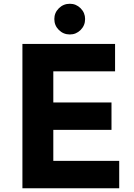

<svg xmlns="http://www.w3.org/2000/svg" viewBox="-20 -1000 714 1020"><path d="M351.1 -816.9Q316.9 -816.9 292.7 -840.8Q268.6 -864.7 268.6 -898.9Q268.6 -932.1 292.7 -956.1Q316.9 -980 351.1 -980Q384.3 -980 408.2 -956.1Q432.1 -932.1 432.1 -898.9Q432.1 -864.7 408.2 -840.8Q384.3 -816.9 351.1 -816.9ZM99.1 0V-766.6H591.3V-621.1H263.2V-455.6H572.3V-310.1H263.2V-145.5H613.3V0Z"/></svg>

Font: Acari Sans Neue Black
Style: Regular
Weight: 900
Designer: Alfredo Marco Pradil
Foundry: Alfredo Marco Pradil
Version: Version 1.045;June 16, 2019;FontCreator 11.5.0.2425 64-bit; 